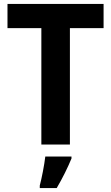

<svg xmlns="http://www.w3.org/2000/svg" viewBox="-20 -785 565 975"><path d="M335 -51V-642H506V-765H18V-642H190V-51ZM343 20V10H210C205 53 192 120 182 157V170H268C298 119 324 66 343 20Z"/></svg>

Font: Noto Sans Tamil UI SemiCondensed
Style: Bold
Weight: 700
Width: 4
Designer: Jelle Bosma - Monotype Design Team
Foundry: Monotype Imaging Inc.
Version: Version 2.004